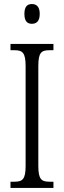

<svg xmlns="http://www.w3.org/2000/svg" viewBox="-20 -932 317 952"><path d="M138 -814C160 -814 177 -826 177 -863C177 -900 160 -912 138 -912C116 -912 101 -900 101 -863C101 -826 116 -814 138 -814ZM32 0H245V-31H226C185 -31 170 -43 170 -110V-604C170 -672 185 -683 226 -683H245V-714H32V-683H51C91 -683 107 -672 107 -604V-109C107 -42 91 -31 51 -31H32Z"/></svg>

Font: Noto Serif Devanagari ExtraCondensed Light
Style: Regular
Weight: 300
Width: 2
Designer: Universal Thirst, Indian Type Foundry and the Monotype Design Team
Foundry: Monotype Imaging Inc.
Version: Version 2.004